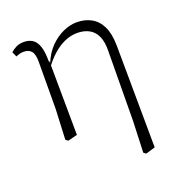

<svg xmlns="http://www.w3.org/2000/svg" viewBox="-126 -605 838 901"><g transform="rotate(-20 293.0 -154.5)"><path d="M117 0 124 -152 125 -387Q125 -425 112 -440Q99 -455 74 -455Q62 -455 52 -452Q42 -449 35 -446L24 -471Q35 -481 51 -489.5Q67 -498 90 -498Q115 -498 133 -486.5Q151 -475 160.5 -448Q170 -421 170 -372L173 -371L176 -3L129 9ZM440 182 446 26 449 -323Q450 -368 437 -396.5Q424 -425 399 -438.5Q374 -452 340 -452Q309 -452 278.5 -439Q248 -426 218.5 -400Q189 -374 163 -337L158 -364H174Q192 -408 221.5 -438Q251 -468 286 -484Q321 -500 355 -500Q396 -500 427.5 -482.5Q459 -465 476.5 -429Q494 -393 495 -335L499 177L452 191Z"/></g></svg>

Font: Source Serif 4 Light
Style: Regular
Weight: 300
Designer: Frank Grießhammer
Foundry: Adobe Systems Incorporated
Version: Version 4.004;hotconv 1.0.116;makeotfexe 2.5.65601